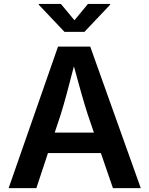

<svg xmlns="http://www.w3.org/2000/svg" viewBox="-20 -967 768 987"><path d="M24.4 0 278.3 -727.5H443.8L703.6 0H560.5L498.5 -180.2H226.6L167 0ZM261.2 -285.2H462.9L431.2 -377.9Q415 -428.2 397.7 -489.3Q380.4 -550.3 359.9 -626Q340.3 -549.8 323.7 -488Q307.1 -426.3 292 -377.9ZM293 -946.8 362.8 -862.8 432.1 -946.8H546.4V-942.9L414.1 -803.2H311.5L179.2 -942.9V-946.8Z"/></svg>

Font: Inter-SemiBold
Style: Regular
Weight: 600
Designer: Rasmus Andersson
Foundry: rsms
Version: Version 4.000;git-a52131595